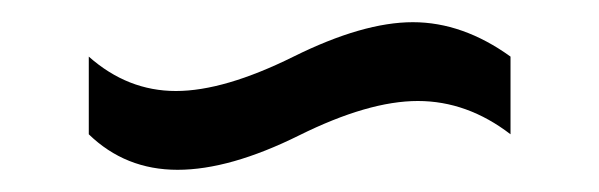

<svg xmlns="http://www.w3.org/2000/svg" viewBox="-20 -403 540 173"><path d="M60 -352Q95 -321 138.5 -321Q182 -321 244.5 -352Q307 -383 352 -383Q397 -383 440 -352V-282Q401 -312 356.5 -312Q312 -312 249.5 -281Q187 -250 140 -250Q93 -250 60 -282Z"/></svg>

Font: Strait
Style: Regular
Weight: 400
Width: 3
Designer: Eduardo Rodriguez Tunni
Foundry: Eduardo Rodriguez Tunni
Version: Version 1.001